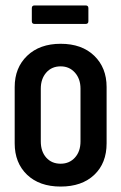

<svg xmlns="http://www.w3.org/2000/svg" viewBox="-20 -678 446 706"><path d="M107 -590Q97 -590 97 -600V-648Q97 -658 107 -658H295Q305 -658 305 -648V-600Q305 -590 295 -590ZM34 -151V-358Q34 -429 80 -473Q126 -517 203 -517Q281 -517 326.5 -473Q372 -429 372 -358V-151Q372 -78 326.5 -35Q281 8 203 8Q125 8 79.5 -35.5Q34 -79 34 -151ZM203 -76Q235 -76 255.5 -98.5Q276 -121 276 -158V-352Q276 -388 255.5 -411Q235 -434 203 -434Q170 -434 150 -411Q130 -388 130 -352V-158Q130 -121 150 -98.5Q170 -76 203 -76Z"/></svg>

Font: Barlow Condensed Medium
Style: Regular
Weight: 500
Width: 3
Designer: Jeremy Tribby
Foundry: Tribby Type
Version: Version 1.422;hotconv 1.0.109;makeotfexe 2.5.65596